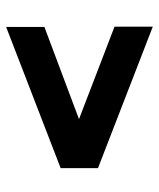

<svg xmlns="http://www.w3.org/2000/svg" viewBox="34 -657 519 627"><g transform="rotate(90 293.5 -343.5)"><path d="M68 -229V-104L529 -282V-404L67 -583V-458L369 -342Z"/></g></svg>

Font: United Sans
Style: Bold
Weight: 700
Designer: Pablo Impallari, Rodrigo Fuenzalida (Modified by Dan O. Williams)
Version: Version 1.000;PS 001.000;hotconv 1.0.88;makeotf.lib2.5.64775